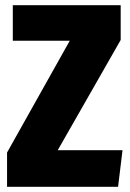

<svg xmlns="http://www.w3.org/2000/svg" viewBox="-20 -715 497 735"><path d="M442 -562 201 -140H449L432 0H7V-131L247 -559H29V-695H442Z"/></svg>

Font: Fira Sans Compressed ExtraBold
Style: Regular
Weight: 800
Width: 1
Designer: bBox Type GmbH & Carrois Corporate GbR & Edenspiekermann AG
Foundry: bBox Type GmbH & Carrois Corporate GbR & Edenspiekermann AG
Version: Version 4.301